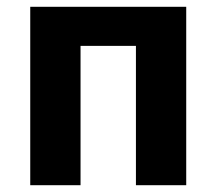

<svg xmlns="http://www.w3.org/2000/svg" viewBox="-20 -545 637 565"><path d="M69 0V-525H528V0H380V-410H217V0Z"/></svg>

Font: IBM Plex Sans
Style: Bold
Weight: 700
Designer: Mike Abbink, Paul van der Laan, Pieter van Rosmalen
Foundry: Bold Monday
Version: Version 3.201